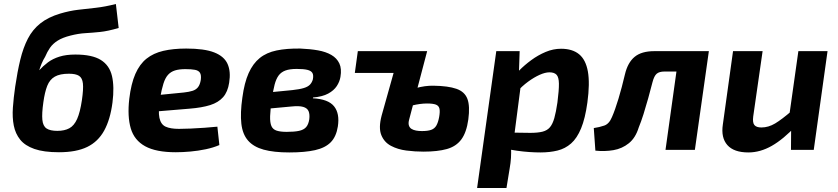

<svg xmlns="http://www.w3.org/2000/svg" viewBox="-20 -750 4196 961"><path d="M275 12Q199 12 152 -4.5Q105 -21 81 -51Q57 -81 49 -121.5Q41 -162 44.5 -211.5Q48 -261 56 -316Q67 -391 81.5 -451Q96 -511 119.5 -556.5Q143 -602 182 -633Q221 -664 281 -682Q328 -696 371 -701Q414 -706 459.5 -711Q505 -716 560 -730L574 -610Q520 -594 480.5 -590Q441 -586 406.5 -584Q372 -582 333 -572Q293 -562 268.5 -546.5Q244 -531 230 -510.5Q216 -490 206 -466Q196 -450 188.5 -432Q181 -414 175 -394L176 -398Q196 -420 220 -438Q244 -456 277.5 -466.5Q311 -477 357 -477Q441 -477 484.5 -450Q528 -423 540.5 -369.5Q553 -316 543 -237Q532 -152 501.5 -96.5Q471 -41 416.5 -14.5Q362 12 275 12ZM267 -95Q303 -95 327 -108Q351 -121 366 -154.5Q381 -188 390 -249Q398 -304 395 -332Q392 -360 375.5 -370.5Q359 -381 325 -381Q280 -381 254.5 -366.5Q229 -352 216.5 -320.5Q204 -289 197 -238Q189 -182 192 -150.5Q195 -119 213 -107Q231 -95 267 -95Z M912 -507Q1003 -507 1052.5 -487.5Q1102 -468 1119 -430Q1136 -392 1127 -336Q1120 -290 1096.5 -263.5Q1073 -237 1032 -224Q991 -211 928 -206L676 -185L687 -266L900 -287Q927 -290 944 -295.5Q961 -301 971 -313.5Q981 -326 985 -350Q988 -374 981 -385.5Q974 -397 956 -400.5Q938 -404 908 -404Q877 -404 856 -397.5Q835 -391 821 -375.5Q807 -360 798 -331.5Q789 -303 781 -258Q771 -193 778 -160Q785 -127 809 -116Q833 -105 876 -105Q900 -105 934 -106.5Q968 -108 1003.5 -110.5Q1039 -113 1068 -116L1078 -24Q1048 -11 1010 -3Q972 5 933 8.5Q894 12 860 12Q761 12 706.5 -18Q652 -48 634.5 -107.5Q617 -167 627 -255Q636 -331 657.5 -380Q679 -429 713.5 -456.5Q748 -484 797.5 -495.5Q847 -507 912 -507Z M1483 -507Q1532 -505 1571.5 -498Q1611 -491 1638.5 -475Q1666 -459 1678.5 -432.5Q1691 -406 1684 -365Q1680 -341 1665.5 -319Q1651 -297 1622.5 -281.5Q1594 -266 1547 -262L1546 -258Q1623 -254 1652 -218Q1681 -182 1671 -117Q1663 -66 1635.5 -38Q1608 -10 1557 1.5Q1506 13 1428 13Q1350 13 1299.5 -1Q1249 -15 1221.5 -46.5Q1194 -78 1188 -131Q1182 -184 1193 -261Q1203 -336 1224.5 -384Q1246 -432 1280 -459.5Q1314 -487 1364.5 -497.5Q1415 -508 1483 -507ZM1465 -405Q1430 -405 1408.5 -397Q1387 -389 1374.5 -372Q1362 -355 1354.5 -326.5Q1347 -298 1341 -255Q1333 -202 1332 -169Q1331 -136 1338.5 -119Q1346 -102 1365 -96Q1384 -90 1415 -90Q1453 -90 1476.5 -95Q1500 -100 1512 -113.5Q1524 -127 1528 -153Q1531 -178 1524.5 -193.5Q1518 -209 1497.5 -215Q1477 -221 1439 -217L1320 -206L1330 -288L1443 -299Q1480 -303 1501 -309.5Q1522 -316 1532 -327Q1542 -338 1546 -353Q1550 -374 1543.5 -385Q1537 -396 1518 -400.5Q1499 -405 1465 -405Z M2118 -494 2028 -152Q2023 -134 2026.5 -122.5Q2030 -111 2039.5 -105Q2049 -99 2062.5 -96.5Q2076 -94 2092 -94Q2121 -94 2138 -100Q2155 -106 2164 -121.5Q2173 -137 2178 -164Q2183 -192 2179.5 -206.5Q2176 -221 2161.5 -226.5Q2147 -232 2117 -232Q2084 -232 2042.5 -222Q2001 -212 1948 -179L1962 -264Q2011 -295 2059.5 -308.5Q2108 -322 2150 -321Q2223 -320 2264.5 -305.5Q2306 -291 2319.5 -255Q2333 -219 2324 -152Q2315 -87 2289 -52Q2263 -17 2216.5 -4Q2170 9 2099 9Q2057 9 2014 3.5Q1971 -2 1937 -20Q1903 -38 1888.5 -74Q1874 -110 1890 -171L1975 -474ZM2118 -494 2020 -385H1756L1771 -494Z M2788 -506Q2845 -506 2878.5 -478.5Q2912 -451 2922.5 -392Q2933 -333 2920 -237Q2909 -157 2888.5 -107.5Q2868 -58 2838.5 -32Q2809 -6 2770.5 3.5Q2732 13 2685 13Q2660 13 2630 11Q2600 9 2568 4.5Q2536 0 2507 -7Q2478 -14 2457 -23L2479 -88Q2524 -87 2561 -86Q2598 -85 2634 -85Q2672 -85 2695.5 -91Q2719 -97 2732.5 -113Q2746 -129 2754.5 -159Q2763 -189 2770 -237Q2778 -299 2777.5 -331.5Q2777 -364 2765.5 -376Q2754 -388 2730 -388Q2709 -388 2681 -375.5Q2653 -363 2623 -341Q2593 -319 2566 -289L2539 -349Q2553 -371 2579 -397.5Q2605 -424 2639 -449Q2673 -474 2711 -490Q2749 -506 2788 -506ZM2581 -494 2577 -376 2592 -364 2548 -26 2538 -10Q2539 16 2537.5 40.5Q2536 65 2531 93L2515 191H2368L2464 -494Z M3515 -494 3501 -392H3306Q3280 -392 3267 -381Q3254 -370 3246 -339Q3236 -300 3224.5 -258.5Q3213 -217 3201 -179Q3189 -141 3177 -112Q3161 -60 3127.5 -33Q3094 -6 3050.5 1.5Q3007 9 2960 4L2952 -109Q2980 -113 3004.5 -121.5Q3029 -130 3043 -164Q3051 -182 3059 -205Q3067 -228 3075.5 -255.5Q3084 -283 3092 -314Q3100 -345 3108 -378Q3122 -437 3156.5 -465.5Q3191 -494 3255 -494ZM3528 -494 3458 0H3311L3380 -494Z M3797 -494 3750 -167Q3746 -136 3756 -124Q3766 -112 3791 -112Q3826 -112 3859.5 -132Q3893 -152 3944 -196L3966 -122Q3901 -53 3843 -20Q3785 13 3726 13Q3653 13 3620.5 -24Q3588 -61 3598 -127L3649 -494ZM4122 -494 4053 0H3939L3940 -134L3927 -147L3976 -494Z"/></svg>

Font: Exo 2
Style: Bold Italic
Weight: 700
Italic angle: -8°
Designer: Natanael Gama
Foundry: Natanael Gama
Version: Version 2.010